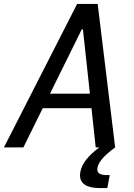

<svg xmlns="http://www.w3.org/2000/svg" viewBox="-43 -750 683 977"><path d="M543 0 454 -730H349.5L-23 0H76L174.5 -199.5H422.5L444 0H462.5C405 43.5 374.5 81 366 123.5C358 165.5 373 207 466.5 207H503L515.5 141H501C459.5 141 448.5 126 453 103C458 76.5 482.5 44 543 0ZM211.5 -273.5 373 -600.5H379L414.5 -273.5Z"/></svg>

Font: Monaspace Neon
Style: Italic
Weight: 400
Italic angle: -11°
Designer: Riley Cran & the Lettermatic Team
Foundry: Lettermatic
Version: Version 1.200 (Monaspace Neon)